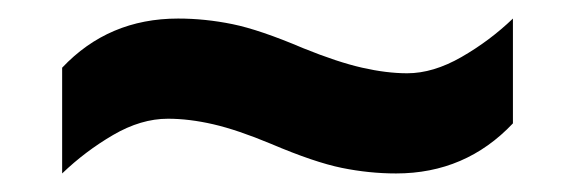

<svg xmlns="http://www.w3.org/2000/svg" viewBox="-20 -456 621 207"><path d="M272 -301Q236 -316 210 -322Q184 -328 161 -328Q132 -328 102 -310.5Q72 -293 47 -269V-383Q97 -436 172 -436Q201 -436 230.5 -430Q260 -424 307 -404Q344 -389 370.5 -383Q397 -377 419 -377Q447 -377 477.5 -394.5Q508 -412 533 -436V-323Q482 -269 407 -269Q378 -269 348.5 -275Q319 -281 272 -301Z"/></svg>

Font: Noto Sans Georgian Bold
Style: Regular
Weight: 700
Designer: Monotype Design Team, Akaki Razmadze
Foundry: Google LLC
Version: Version 2.005; ttfautohint (v1.8.4.7-5d5b)